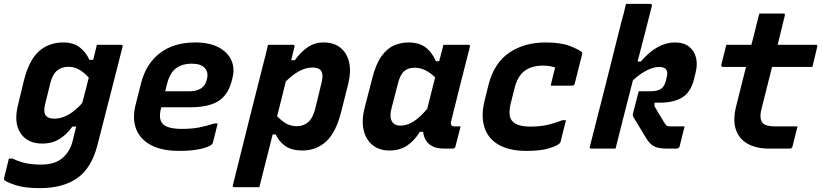

<svg xmlns="http://www.w3.org/2000/svg" viewBox="-46 -770 4266 995"><path d="M282 -550Q335 -550 368 -524Q401 -498 417 -460H437Q442 -479 446.5 -498.5Q451 -518 456 -538H581Q592 -538 589 -527Q566 -437 545.5 -356Q525 -275 504 -194Q483 -113 460 -22Q429 101 354.5 153Q280 205 161 205Q82 205 35 189.5Q-12 174 -23 163Q-27 159 -25 153Q-18 125 -12.5 102.5Q-7 80 0 52H19Q55 69 89.5 76Q124 83 166 83Q244 83 284 43Q301 27 313 6Q325 -15 332 -46Q336 -64 340.5 -81Q345 -98 349 -114H329Q301 -74 263 -50Q225 -26 172 -26Q96 -26 60 -80.5Q24 -135 48 -229L78 -353Q105 -460 156.5 -505Q208 -550 282 -550ZM194 -168Q207 -155 236 -155Q273 -155 310 -176.5Q347 -198 380 -236Q389 -268 397 -300Q405 -332 414 -368Q385 -399 360 -411.5Q335 -424 308 -424Q273 -424 249 -403.5Q225 -383 214 -336L188 -231Q177 -185 194 -168Z M966 -550Q1039 -550 1087 -524.5Q1135 -499 1153.5 -456.5Q1172 -414 1158 -364L1154 -347Q1134 -275 1083 -244.5Q1032 -214 939 -214H790L788 -207Q775 -156 795 -131Q818 -102 897 -102Q947 -102 986 -109.5Q1025 -117 1064 -130H1082Q1076 -106 1070 -81Q1064 -56 1057 -30Q1056 -26 1052 -22Q1039 -9 994.5 1.5Q950 12 883 12Q793 12 736.5 -18Q680 -48 659.5 -101.5Q639 -155 656 -224L685 -339Q711 -440 783 -495Q855 -550 966 -550ZM948 -440Q898 -440 866 -416Q834 -392 820 -336L810 -297H937Q971 -297 995 -311.5Q1019 -326 1026 -359Q1036 -397 1014 -419Q1004 -429 988 -434.5Q972 -440 948 -440Z M1343 -538H1472Q1477 -538 1479.5 -534.5Q1482 -531 1480 -527Q1472 -493 1463 -458H1482Q1511 -499 1547.5 -524.5Q1584 -550 1631 -550Q1685 -550 1719 -522Q1753 -494 1763.5 -446Q1774 -398 1759 -337L1724 -198Q1696 -84 1644.5 -37Q1593 10 1521 10Q1466 10 1433 -13Q1400 -36 1383 -73H1367Q1350 -5 1332.5 63.5Q1315 132 1298 200H1169Q1157 200 1161 189Q1200 33 1239 -124Q1278 -281 1318 -437Q1326 -466 1332 -491Q1338 -516 1343 -538ZM1572 -420Q1539 -420 1504 -401Q1469 -382 1435 -348Q1424 -303 1413 -258Q1402 -213 1390 -168Q1418 -139 1441.5 -127.5Q1465 -116 1492 -116Q1527 -116 1551 -137Q1575 -158 1587 -204L1621 -344Q1632 -390 1614 -408Q1602 -420 1572 -420Z M2072 -550Q2124 -550 2158 -525.5Q2192 -501 2213 -453H2230Q2235 -471 2240 -491Q2245 -511 2252 -538H2380Q2392 -538 2389 -527Q2364 -430 2338.5 -328.5Q2313 -227 2292 -142Q2285 -115 2309 -115H2341L2314 -10Q2311 0 2301 0H2255Q2204 0 2177.5 -23.5Q2151 -47 2147 -87H2130Q2101 -40 2063 -15Q2025 10 1972 10Q1920 10 1885 -18Q1850 -46 1838.5 -96Q1827 -146 1844 -213L1883 -364Q1902 -439 1931.5 -479.5Q1961 -520 1997 -535Q2033 -550 2072 -550ZM1992 -132Q2004 -119 2029 -119Q2063 -119 2096.5 -140Q2130 -161 2168 -206Q2178 -247 2188.5 -287.5Q2199 -328 2209 -369Q2186 -392 2159 -405.5Q2132 -419 2102 -419Q2070 -419 2049.5 -402Q2029 -385 2018 -344L1983 -209Q1969 -155 1992 -132Z M2782 -550Q2861 -550 2909 -531Q2957 -512 2970 -499Q2972 -495 2971 -490L2932 -335Q2930 -326 2917 -326H2808L2810 -336Q2815 -357 2820.5 -379.5Q2826 -402 2831 -420Q2805 -430 2767 -430Q2711 -430 2674 -403.5Q2637 -377 2621 -315L2600 -231Q2593 -200 2595 -176.5Q2597 -153 2612 -139Q2637 -114 2703 -114Q2750 -114 2789 -122.5Q2828 -131 2868 -147H2887Q2880 -119 2873 -91Q2866 -63 2859 -35Q2857 -29 2854 -27Q2841 -14 2798 -1Q2755 12 2683 12Q2592 12 2537 -20.5Q2482 -53 2464 -111.5Q2446 -170 2465 -247L2486 -332Q2515 -444 2593 -497Q2671 -550 2782 -550Z M3452 -550Q3497 -550 3524.5 -528.5Q3552 -507 3561 -471Q3570 -435 3558 -390L3549 -354Q3532 -290 3488 -264Q3444 -238 3375 -238H3346V-219Q3357 -200 3371.5 -176Q3386 -152 3395 -137Q3403 -123 3409 -119Q3415 -115 3430 -115H3502Q3495 -89 3489 -64.5Q3483 -40 3476 -11Q3472 0 3459 0H3409Q3368 0 3345 -11Q3322 -22 3302 -55Q3281 -90 3267 -113Q3253 -136 3238 -161Q3234 -169 3233.5 -173Q3233 -177 3235 -185Q3242 -213 3249.5 -241Q3257 -269 3264 -297H3323Q3362 -297 3380 -310Q3398 -323 3405 -352L3410 -374Q3416 -400 3404 -412Q3394 -423 3369 -423Q3342 -423 3306.5 -405.5Q3271 -388 3234 -354Q3211 -265 3188.5 -176.5Q3166 -88 3144 0H3019Q3007 0 3011 -11Q3052 -171 3092.5 -331Q3133 -491 3173 -652Q3181 -680 3187.5 -705.5Q3194 -731 3198 -750H3324Q3329 -750 3331 -746.5Q3333 -743 3332 -739Q3314 -667 3295.5 -595Q3277 -523 3258 -451H3275Q3359 -550 3452 -550Z M4087 -115Q4080 -88 4074 -63Q4068 -38 4061 -11Q4058 0 4047 0H3937Q3874 0 3829.5 -24.5Q3785 -49 3768 -97Q3751 -145 3768 -216Q3781 -268 3794 -319.5Q3807 -371 3820 -423H3700Q3695 -423 3693 -426.5Q3691 -430 3692 -434Q3699 -462 3705 -486Q3711 -510 3718 -538H3848Q3852 -553 3856 -568.5Q3860 -584 3864 -600Q3870 -626 3876.5 -650.5Q3883 -675 3889 -700H4013Q4025 -700 4021 -689Q4012 -651 4002.5 -613.5Q3993 -576 3984 -538H4181Q4193 -538 4189 -527Q4182 -499 4176.5 -475Q4171 -451 4164 -423H3955Q3942 -370 3928.5 -317.5Q3915 -265 3902 -212Q3886 -154 3907 -132Q3924 -115 3970 -115Z"/></svg>

Font: Recursive Mn Lnr St
Style: Bold Italic
Weight: 700
Italic angle: -15°
Monospace: yes
Version: Version 1.079;hotconv 1.0.112;makeotfexe 2.5.65598; ttfautoh